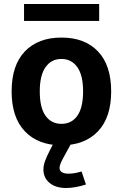

<svg xmlns="http://www.w3.org/2000/svg" viewBox="-20 -727 618 968"><path d="M480 -707H101.2V-621.5H480ZM391.2 137.4Q355.3 148.6 326.2 148.6Q304 148.6 292.2 141.3Q280.3 133.9 280.3 119.7Q280.3 110 285.4 97.3Q290.5 84.5 302.8 62.1L337 0L335.4 -1.3L247.2 -2.3V0L233.6 26.5Q215.2 62.3 207.1 84.9Q198.9 107.5 198.9 127.2Q198.9 169.6 229.9 195.2Q261 220.8 312.6 220.8Q358.6 220.8 413.3 203.2ZM289.7 -429.8Q340.3 -429.8 369.6 -388.7Q398.9 -347.6 398.9 -266.2Q398.9 -184.2 369.9 -143.4Q341 -102.6 289.7 -102.6Q238.5 -102.6 209.5 -143.4Q180.5 -184.2 180.5 -266.2Q180.5 -347.6 209.8 -388.7Q239.1 -429.8 289.7 -429.8ZM289.7 -537.6Q172 -537.6 105.3 -467.8Q38.6 -398 38.6 -266.2Q38.6 -134.8 105.6 -64.7Q172.6 5.4 289.7 5.4Q406.8 5.4 473.7 -64.7Q540.5 -134.8 540.5 -266.2Q540.5 -398 474 -467.8Q407.5 -537.6 289.7 -537.6Z"/></svg>

Font: Estedad VF
Style: Regular
Weight: 100
Designer: Amin Abedi
Version: Version 7.3